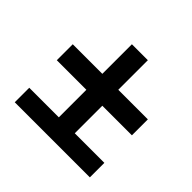

<svg xmlns="http://www.w3.org/2000/svg" viewBox="-140 -712 863 863"><g transform="rotate(45 292.0 -280.5)"><path d="M241.3 -81.3V-558.7H342.7V-81.3ZM53.3 -370.7H530.7V-269.3H53.3ZM53.3 -94.2H530.7V-2H53.3Z"/></g></svg>

Font: Murecho Thin
Style: Regular
Weight: 100
Designer: Neil Summerour
Foundry: Positype
Version: Version 1.010